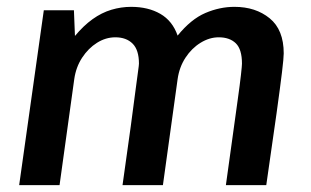

<svg xmlns="http://www.w3.org/2000/svg" viewBox="-20 -541 908 561"><path d="M36 0 108 -511H196L199 -436Q224 -466 250.5 -485Q277 -504 305.5 -512.5Q334 -521 363 -521Q413 -521 448.5 -500.5Q484 -480 499 -437Q538 -485 580 -503Q622 -521 665 -521Q727 -521 768 -487.5Q809 -454 809 -385Q809 -372 804 -330.5Q799 -289 788 -209.5Q777 -130 758 0H640Q651 -78 659.5 -140.5Q668 -203 674.5 -249Q681 -295 684 -322Q687 -349 687 -355Q687 -397 669 -414.5Q651 -432 619 -432Q592 -432 566 -416Q540 -400 522 -372.5Q504 -345 499 -310L456 0H338Q353 -104 362 -171.5Q371 -239 376 -277.5Q381 -316 383.5 -333.5Q386 -351 386 -355Q386 -395 367.5 -413.5Q349 -432 317 -432Q289 -432 263.5 -416Q238 -400 220 -372.5Q202 -345 197 -310L154 0Z"/></svg>

Font: Chivo Medium
Style: Italic
Weight: 500
Italic angle: -8.05°
Designer: Hector Gatti
Foundry: Omnibus-Type
Version: Version 2.002